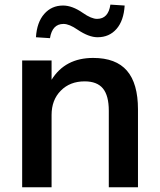

<svg xmlns="http://www.w3.org/2000/svg" viewBox="-20 -796 681 816"><path d="M74.2 0V-539.1H199.2V-457Q256.8 -549.8 376 -549.8Q472.7 -549.8 519.5 -495.6Q566.4 -441.4 566.4 -331.1V0H442.4V-325.2Q442.4 -389.6 417.5 -419.9Q392.6 -450.2 339.8 -450.2Q277.3 -450.2 238.3 -410.6Q199.2 -371.1 199.2 -307.6V0ZM132.8 -637.7Q136.7 -701.2 168 -736.8Q199.2 -772.5 248 -772.5Q287.1 -772.5 332 -741.2Q368.2 -715.8 392.6 -715.8Q440.4 -715.8 449.2 -776.4L509.8 -772.5Q505.9 -708 475.1 -672.9Q444.3 -637.7 394.5 -637.7Q357.4 -637.7 309.6 -669.9Q274.4 -694.3 250 -694.3Q202.1 -694.3 192.4 -633.8Z"/></svg>

Font: Min Sans SemiBold
Style: Regular
Weight: 600
Designer: Jinseong-Kim, NotoSansCJK, Nunito
Foundry: Jinseong-Kim
Version: Version 1.400;Glyphs 3.1.2 (3151)